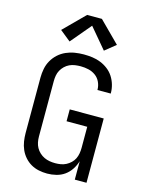

<svg xmlns="http://www.w3.org/2000/svg" viewBox="-142 -1063 884 1157"><g transform="rotate(15 300.0 -485.0)"><path d="M268 8Q241 8 215 2.5Q189 -3 166.5 -16Q144 -29 126.5 -49Q109 -69 98.5 -93Q88 -117 84 -143Q80 -169 80 -195V-540Q80 -568 85.5 -596Q91 -624 105 -648.5Q119 -673 140 -692Q161 -711 187 -722.5Q213 -734 241 -738.5Q269 -743 297 -743Q324 -743 350.5 -739.5Q377 -736 402 -726Q427 -716 448.5 -699.5Q470 -683 484.5 -660.5Q499 -638 506.5 -612Q514 -586 514 -560Q514 -559 514 -558Q514 -557 514 -557H431Q431 -557 431 -557.5Q431 -558 431 -558Q431 -583 420.5 -606Q410 -629 390 -643.5Q370 -658 346 -663.5Q322 -669 297 -669Q280 -669 262 -666.5Q244 -664 228 -656.5Q212 -649 199 -636.5Q186 -624 177.5 -608.5Q169 -593 166 -575.5Q163 -558 163 -540V-195Q163 -177 166.5 -159.5Q170 -142 178.5 -126.5Q187 -111 200.5 -98.5Q214 -86 230 -78.5Q246 -71 263.5 -68Q281 -65 299 -65Q317 -65 334 -68Q351 -71 366.5 -79Q382 -87 395 -99.5Q408 -112 415.5 -127.5Q423 -143 426 -160.5Q429 -178 429 -195V-327H300V-401H512V0H439V-115Q431 -88 415 -63.5Q399 -39 376 -22.5Q353 -6 324.5 1Q296 8 268 8ZM407 -796 300 -923 193 -796 126 -850 254 -978H346L474 -850Z"/></g></svg>

Font: Iosevka Meiseki Sans
Style: Regular
Weight: 400
Monospace: yes
Designer: Belleve Invis
Foundry: Belleve Invis
Version: Version 11.2.6; ttfautohint (v1.8.4)